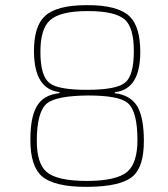

<svg xmlns="http://www.w3.org/2000/svg" viewBox="-20 -718 652 746"><path d="M212 -360Q112 -371 112 -520Q112 -616 154 -655Q199 -698 317 -698Q437 -699 484 -654Q525 -614 525 -516Q525 -371 427 -360L425 -356Q487 -349 514 -304Q539 -260 539 -170Q539 -70 496 -33Q450 7 321 8Q192 9 143 -33Q98 -72 98 -174Q98 -263 123 -305Q148 -349 210 -356ZM174 -639Q137 -606 137 -516Q137 -422 173 -395Q206 -369 318 -369Q432 -369 466 -397Q500 -424 500 -520Q500 -609 466 -641Q429 -675 321 -675Q213 -675 174 -639ZM162 -316Q123 -283 123 -170Q123 -83 161 -50Q202 -15 317 -15Q433 -15 475 -51Q514 -85 514 -174Q514 -286 476 -318Q442 -347 322 -347Q199 -346 162 -316Z"/></svg>

Font: Taylor Sans Thin
Style: Regular
Weight: 100
Italic angle: -8°
Designer: Natanael Gama
Version: Version 1.001 September 8, 2015